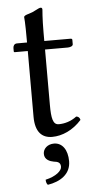

<svg xmlns="http://www.w3.org/2000/svg" viewBox="-56 -616 429 876"><g transform="rotate(-5 158.0 -178.0)"><path d="M171 41C142 41 121 60 121 84C121 111 146 120 163 123C181 125 194 129 194 149C194 167 168 191 119 202C119 211 121 220 127 226C184 217 233 187 233 127C233 75 209 41 171 41ZM43 -429C29 -429 25 -417 25 -409V-396C25 -391 26 -390 30 -390H89V-89C89 -18 120 10 166 10C212 10 262 -12 301 -56C299 -66.3 293 -72 283 -73C257 -53 227 -45 201 -45C174 -45 168 -75 168 -137V-390H272C282 -390 296 -394 296 -403V-423C296 -427 293 -429 288 -429H168V-468C168 -533 172 -573 172 -573C172 -579.4 169 -581.8 164.3 -581.8C159.8 -581.8 151.3 -577.9 142 -572.8C130.7 -566.5 120.5 -562.2 108 -558.7C96 -555.3 86 -551.9 86 -545C86 -533.4 89 -540 89 -429.1Z"/></g></svg>

Font: Libertinus Math
Style: Regular
Weight: 400
Designer: Philipp H. Poll
Foundry: Khaled Hosny
Version: Version 6.2